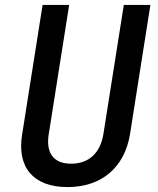

<svg xmlns="http://www.w3.org/2000/svg" viewBox="-20 -750 640 780"><path d="M254 10C394 10 486 -71 508 -204L591 -730H483L400 -205C388 -130 342 -85 269 -85C196 -85 166 -130 178 -205L261 -730H153L70 -204C48 -72 114 10 254 10Z"/></svg>

Font: JetBrains Mono SemiBold
Style: Italic
Weight: 472
Italic angle: -9°
Monospace: yes
Designer: Philipp Nurullin, Konstantin Bulenkov
Foundry: JetBrains
Version: Version 2.305